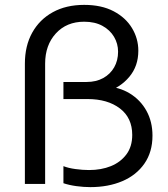

<svg xmlns="http://www.w3.org/2000/svg" viewBox="-20 -754 690 787"><path d="M350 13Q323 13 293.5 9Q264 5 240 -3V-73Q260 -65 289.5 -61Q319 -57 345 -57Q395 -57 434.5 -73Q474 -89 498 -121Q522 -153 522 -201Q522 -271 471.5 -309.5Q421 -348 339 -348H240V-418H335Q374 -418 403 -434Q432 -450 448 -478Q464 -506 464 -542Q464 -575 447.5 -603Q431 -631 400 -648Q369 -665 325 -665Q253 -665 209 -617Q165 -569 165 -493V0H82V-493Q82 -566 112 -620Q142 -674 196.5 -704Q251 -734 325 -734Q396 -734 445.5 -708Q495 -682 521 -639Q547 -596 547 -546Q547 -483 510 -439Q473 -395 417 -378L407 -401Q468 -398 512 -371Q556 -344 580.5 -299.5Q605 -255 605 -198Q605 -131 572 -83.5Q539 -36 481.5 -11.5Q424 13 350 13Z"/></svg>

Font: Azeret Mono Light
Style: Regular
Weight: 300
Designer: Martin Vácha
Foundry: Displaay
Version: Version 1.002